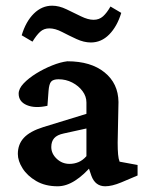

<svg xmlns="http://www.w3.org/2000/svg" viewBox="-20 -650 517 678"><path d="M183.6 7.8Q139.6 7.8 107.9 -10.7Q76.2 -29.3 59.6 -55.7Q43 -82 43 -106.4Q43 -140.6 64.5 -163.6Q85.9 -186.5 132.8 -201.2L285.2 -248V-288.1Q285.2 -309.6 271.5 -328.1Q257.8 -346.7 235.4 -358.4Q212.9 -370.1 186.5 -370.1Q168 -370.1 160.6 -361.8Q153.3 -353.5 151.4 -329.1L147.5 -276.4Q103.5 -266.6 74.7 -278.8Q45.9 -291 45.9 -319.3Q45.9 -336.9 63.5 -355.5Q81.1 -374 107.9 -390.6Q134.8 -407.2 164.1 -418.9Q193.4 -430.7 217.8 -433.6Q300.8 -433.6 349.1 -394.5Q397.5 -355.5 398.4 -290L395.5 -146.5Q395.5 -121.1 397 -105Q398.4 -88.9 402.3 -79.1L465.8 -67.4V-30.3L408.2 -5.9Q391.6 1 377.4 4.4Q363.3 7.8 351.6 7.8Q316.4 7.8 302.7 -29.3L288.1 -72.3L306.6 -68.4Q276.4 -32.2 245.1 -12.2Q213.9 7.8 183.6 7.8ZM225.6 -71.3Q242.2 -71.3 257.3 -77.6Q272.5 -84 285.2 -98.6V-196.3L205.1 -178.7Q181.6 -173.8 171.4 -162.1Q161.1 -150.4 161.1 -130.9Q161.1 -107.4 180.2 -89.4Q199.2 -71.3 225.6 -71.3ZM370.1 -627 408.2 -604.5Q393.6 -556.6 365.7 -528.3Q337.9 -500 300.8 -500Q276.4 -500 250 -512.2Q223.6 -524.4 199.2 -537.1Q174.8 -549.8 154.3 -549.8Q134.8 -549.8 121.6 -537.6Q108.4 -525.4 94.7 -502.9L56.6 -525.4Q71.3 -574.2 99.6 -602.1Q127.9 -629.9 164.1 -629.9Q188.5 -629.9 214.8 -617.2Q241.2 -604.5 266.1 -592.3Q291 -580.1 310.5 -580.1Q330.1 -580.1 343.8 -592.3Q357.4 -604.5 370.1 -627Z"/></svg>

Font: Crimson Pro ExtraLight SemiBold
Style: Regular
Weight: 600
Version: Version 1.002